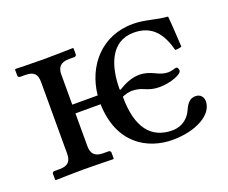

<svg xmlns="http://www.w3.org/2000/svg" viewBox="-82 -566 835 703"><g transform="rotate(-20 335.5 -214.5)"><path d="M279 -203C283 -48 386 10 483 10C574 10 645 -29 645 -82C645 -98 634 -112 616 -112C599 -112 585 -106 571 -74C559 -47 534 -23 494 -23C410 -23 365 -82 365 -201C377 -206 390 -210 403 -210C421 -210 435 -206 449 -200C465 -193 481 -188 504 -188C547 -188 593 -206 593 -220C593 -224 591 -234 585 -234C578 -234 566 -228 553 -228C536 -228 522 -233 506 -241C489 -249 471 -256 448 -256C419 -256 392 -244 366 -228L363 -230C363 -322 393 -408 482 -408C556 -408 587 -360 604 -296C613 -296 621 -297 629 -300C626 -349 625 -379 621 -420C572 -424 537 -439 490 -439C367 -439 291 -347 280 -237H181V-354C181 -382 193 -398 227 -398H247C252 -398 256 -401 256 -406V-429L254 -431C254 -431 181 -429 140 -429C103 -429 31 -431 31 -431L28 -429V-406C28 -401 32 -398 37 -398H57C92 -398 102 -382 102 -354V-76C102 -47 92 -31 57 -31H37C32 -31 28 -28 28 -23V0L31 2C31 2 103 0 140 0C181 0 254 2 254 2L256 0V-23C256 -28 252 -31 247 -31H227C193 -31 181 -47 181 -76V-203Z"/></g></svg>

Font: Libertinus Math
Style: Regular
Weight: 400
Designer: Philipp H. Poll, Khaled Hosny
Foundry: Caleb Maclennan
Version: Version 7.050;RELEASE